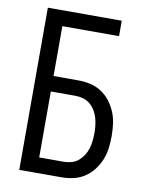

<svg xmlns="http://www.w3.org/2000/svg" viewBox="-83 -796 666 857"><g transform="rotate(10 250.0 -367.5)"><path d="M64 0V-735H399V-665H142V-439H254Q282 -439 309 -433Q336 -427 359 -412Q382 -397 399 -375Q416 -353 426.5 -327.5Q437 -302 440.5 -274.5Q444 -247 444 -220Q444 -192 440.5 -164.5Q437 -137 426.5 -111.5Q416 -86 399 -64Q382 -42 359 -27Q336 -12 309 -6Q282 0 254 0ZM254 -70Q272 -70 289 -75Q306 -80 319.5 -91.5Q333 -103 342.5 -118Q352 -133 357 -150Q362 -167 364 -184.5Q366 -202 366 -220Q366 -237 364 -254.5Q362 -272 357 -289Q352 -306 342.5 -321.5Q333 -337 319.5 -348Q306 -359 289 -364Q272 -369 254 -369H142V-70Z"/></g></svg>

Font: Iosevka Term Curly
Style: Regular
Weight: 400
Designer: Belleve Invis
Foundry: Belleve Invis
Version: Version 32.3.0